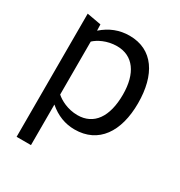

<svg xmlns="http://www.w3.org/2000/svg" viewBox="-163 -625 858 914"><g transform="rotate(30 265.5 -168.0)"><path d="M60 175H139V-48C182 -11 229 7 281 7C412 7 481 -96 481 -252C481 -408 415 -511 286 -511C231 -511 182 -492 139 -454L138 -488L60 -502ZM139 -103V-394C160 -414 204 -438 259 -438C348 -438 398 -368 398 -252C398 -129 348 -59 259 -59C204 -59 160 -84 139 -103Z"/></g></svg>

Font: All Genders v4 Light
Style: Regular
Weight: 300
Designer: Rassam Alawdi
Foundry: Rassam Art
Version: Version 3.100;FEAKit 1.0